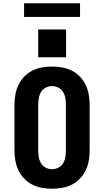

<svg xmlns="http://www.w3.org/2000/svg" viewBox="-20 -1152 640 1180"><path d="M300 8Q269 8 238 2.5Q207 -3 179 -17Q151 -31 129 -54Q107 -77 93.5 -105Q80 -133 74.5 -164Q69 -195 69 -226V-509Q69 -540 74.5 -571Q80 -602 93.5 -630Q107 -658 129 -681Q151 -704 179 -718Q207 -732 238 -737.5Q269 -743 300 -743Q331 -743 362 -737.5Q393 -732 421 -718Q449 -704 471 -681Q493 -658 506.5 -630Q520 -602 525.5 -571Q531 -540 531 -509V-226Q531 -195 525.5 -164Q520 -133 506.5 -105Q493 -77 471 -54Q449 -31 421 -17Q393 -3 362 2.5Q331 8 300 8ZM300 -112Q320 -112 338.5 -121.5Q357 -131 367.5 -148Q378 -165 381.5 -185.5Q385 -206 385 -226V-509Q385 -529 381.5 -549.5Q378 -570 367.5 -587Q357 -604 338.5 -613.5Q320 -623 300 -623Q280 -623 261.5 -613.5Q243 -604 232.5 -587Q222 -570 218.5 -549.5Q215 -529 215 -509V-226Q215 -206 218.5 -185.5Q222 -165 232.5 -148Q243 -131 261.5 -121.5Q280 -112 300 -112ZM215 -800V-971H386V-800ZM128 -1048V-1132H472V-1048Z"/></svg>

Font: Iosevka SS04 Heavy Extended
Style: Regular
Weight: 900
Width: 7
Monospace: yes
Designer: Belleve Invis
Foundry: Belleve Invis
Version: Version 19.0.0; ttfautohint (v1.8.4)